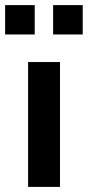

<svg xmlns="http://www.w3.org/2000/svg" viewBox="-45 -732 344 752"><path d="M65 0V-489H190V0ZM163 -597V-712H279V-597ZM-25 -597V-712H91V-597Z"/></svg>

Font: Nunito Sans 12pt ExtraLight
Style: Bold
Weight: 700
Version: Version 3.101;gftools[0.9.27]